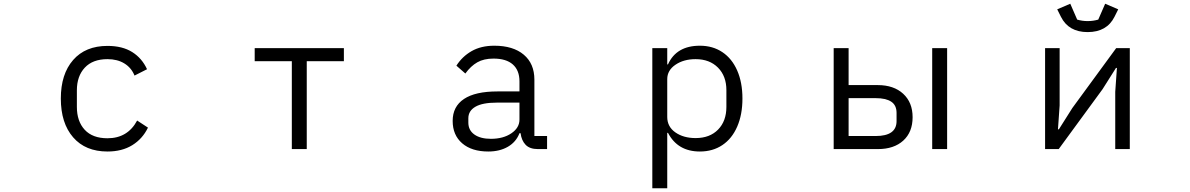

<svg xmlns="http://www.w3.org/2000/svg" viewBox="-20 -799 6376 1029"><path d="M306 -271Q306 -402 372 -477.5Q438 -553 556 -553Q636 -553 688.5 -520Q741 -487 768 -428L701 -394Q684 -436 646.5 -459Q609 -482 556 -482Q477 -482 434.5 -436.5Q392 -391 392 -315V-226Q392 -149 434 -103.5Q476 -58 556 -58Q664 -58 715 -153L773 -115Q744 -55 689 -21Q634 13 556 13Q438 13 372 -63Q306 -139 306 -271Z M1624 0H1544V-471H1345V-541H1823V-471H1624Z M2406 -151Q2406 -228 2466.5 -268.5Q2527 -309 2646 -309H2764V-363Q2764 -422 2728.5 -453.5Q2693 -485 2625 -485Q2573 -485 2538 -465Q2503 -445 2474 -405L2426 -447Q2457 -496 2507.5 -525Q2558 -554 2629 -554Q2730 -554 2787 -506Q2844 -458 2844 -372V-70H2912V0H2863Q2819 0 2797 -23Q2775 -46 2770 -85H2764Q2746 -38 2702 -12.5Q2658 13 2597 13Q2508 13 2457 -31Q2406 -75 2406 -151ZM2764 -158V-249H2642Q2566 -249 2528 -227Q2490 -205 2490 -165V-142Q2490 -101 2522.5 -78Q2555 -55 2611 -55Q2677 -55 2720.5 -84.5Q2764 -114 2764 -158Z M3476 210V-541H3556V-454H3560Q3605 -554 3731 -554Q3800 -554 3851.5 -519.5Q3903 -485 3931 -421Q3959 -357 3959 -271Q3959 -185 3931 -120.5Q3903 -56 3851.5 -21.5Q3800 13 3731 13Q3612 13 3560 -87H3556V210ZM3873 -226V-316Q3873 -391 3828 -436.5Q3783 -482 3708 -482Q3644 -482 3600 -452Q3556 -422 3556 -375V-172Q3556 -120 3599.5 -89.5Q3643 -59 3708 -59Q3784 -59 3828.5 -104.5Q3873 -150 3873 -226Z M4448 0V-541H4528V-343H4684Q4770 -343 4820.5 -296.5Q4871 -250 4871 -171Q4871 -91 4821 -45.5Q4771 0 4685 0ZM5056 0H4976V-541H5056ZM4673 -70Q4785 -70 4785 -150V-194Q4785 -235 4756.5 -254Q4728 -273 4673 -273H4528V-70Z M5666 -709 5646 -749 5716 -779 5753 -694Q5780 -686 5809 -686Q5839 -686 5866 -694L5903 -779L5973 -749L5953 -709Q5912 -627 5809 -627Q5707 -627 5666 -709ZM5654 0H5581V-541H5659V-234L5650 -106H5655L5727 -220L5962 -541H6035V0H5957V-307L5966 -435H5961L5889 -321Z"/></svg>

Font: PlemolJP
Style: Regular
Weight: 400
Monospace: yes
Version: v2.0.4; ttfautohint (v1.8.4.7-5d5b-dirty) -l 6 -r 45 -G 200 